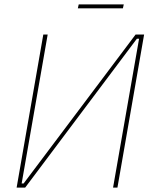

<svg xmlns="http://www.w3.org/2000/svg" viewBox="-20 -858 703 878"><path d="M56 0H95L606 -681H616L497 0H517L639 -700H600L88 -19H79L198 -700H178ZM336 -820H542L546 -838H340Z"/></svg>

Font: Fixel Text 20240404 Thin
Style: Italic
Weight: 100
Width: 4
Italic angle: -10°
Designer: AlfaBravo + MacPaw
Foundry: Kyrylo Tkachov, Marchela Mozhyna, Serhii Makarenko, Maria Weinstein, Zakhar Kryvoshyya
Version: Version 1.211;Glyphs 3.2 (3225)